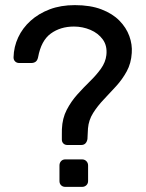

<svg xmlns="http://www.w3.org/2000/svg" viewBox="-20 -730 571 750"><path d="M243.1 -163.6Q233.6 -163.6 227.6 -169.5Q221.6 -175.4 221.6 -184.9Q221.6 -195 221.6 -205.1Q221.6 -215.2 221.8 -225.4Q223.5 -268 240.7 -301Q257.9 -334.1 282.3 -361.2Q306.8 -388.4 331.6 -412.6Q356.5 -436.8 374.4 -461.8Q392.3 -486.9 395.5 -514.7Q399.6 -550.7 381.7 -575.6Q363.8 -600.4 333.1 -613.4Q302.4 -626.3 268.9 -626.3Q216.1 -626.3 178.4 -598.9Q140.7 -571.4 128.8 -506.4Q126.2 -494 119.2 -488.9Q112.2 -483.9 102.6 -483.9H54.7Q45.5 -483.9 39.2 -489.9Q32.9 -496 32.9 -505.9Q33.9 -547.2 51 -583.8Q68.1 -620.5 99.4 -648.8Q130.8 -677.1 174.2 -693.6Q217.7 -710 272.2 -710Q333.2 -710 376.5 -693.3Q419.7 -676.7 446.4 -649.4Q473.2 -622.2 485.2 -589.1Q497.2 -555.9 494.7 -523Q492.3 -482.9 475.1 -451.4Q457.9 -419.9 433.7 -393.4Q409.6 -366.8 385.3 -341.4Q361.1 -316.1 343.8 -288.6Q326.5 -261.2 323.7 -228.6Q323.1 -218.1 322.6 -207.7Q322 -197.4 321.6 -186.9Q319.7 -176 313.7 -169.8Q307.6 -163.6 297 -163.6ZM235.2 0Q225 0 218.6 -6.4Q212.3 -12.7 212.3 -22.9V-83.6Q212.3 -93.8 218.6 -100.6Q225 -107.4 235.2 -107.4H300.4Q310.6 -107.4 317.3 -100.6Q324.1 -93.8 324.1 -83.6V-22.9Q324.1 -12.7 317.3 -6.4Q310.6 0 300.4 0Z"/></svg>

Font: Rubik Light
Style: Regular
Weight: 300
Designer: Hubert and Fischer
Foundry: Hubert and Fischer
Version: Version 2.300;gftools[0.9.30]